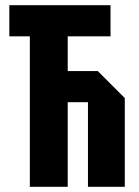

<svg xmlns="http://www.w3.org/2000/svg" viewBox="-20 -720 537 740"><path d="M95 0V-580H16V-700H406V-580H241V-446H357L461 -342V0H319V-326H241V0Z"/></svg>

Font: Tektur Condensed SemiBold
Style: Regular
Weight: 600
Width: 3
Designer: Adam Jagosz
Foundry: Adam Jagosz
Version: Version 1.005;gftools[0.9.30]